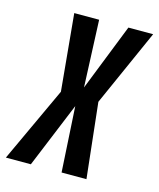

<svg xmlns="http://www.w3.org/2000/svg" viewBox="-146 -749 682 824"><g transform="rotate(15 195.0 -337.5)"><path d="M-41.5 0 113.5 -334 81.5 -675H192L204.5 -377.5L322 -675H432L280 -334L316.5 0H206L189 -290.5L69.5 0Z"/></g></svg>

Font: Anybody Condensed Medium
Style: Italic
Weight: 500
Width: 3
Italic angle: -10°
Designer: Tyler Finck
Foundry: Etcetera Type Company
Version: Version 1.010; ttfautohint (v1.8.3) -l 8 -r 50 -G 200 -x 14 